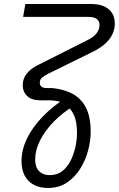

<svg xmlns="http://www.w3.org/2000/svg" viewBox="-20 -720 591 955"><path d="M218 215Q178 215 148 199Q118 183 102.5 153Q87 123 87 82Q87 26 113.5 -29.5Q140 -85 190 -137.5Q240 -190 309 -234L350 -195Q290 -159 246.5 -114Q203 -69 179 -21Q155 27 155 73Q155 112 174.5 131.5Q194 151 227 151Q265 151 290.5 130.5Q316 110 332 77.5Q348 45 355.5 9Q363 -27 363 -57Q363 -116 347 -149Q331 -182 308 -199Q288 -213 266 -217Q244 -221 225 -221H181Q137 -221 115 -242.5Q93 -264 93 -297Q93 -327 112 -352.5Q131 -378 172 -398L414 -520Q442 -533 458 -551.5Q474 -570 475 -594Q475 -616 461 -626Q447 -636 420 -636H95L106 -700H435Q489 -700 520 -674.5Q551 -649 551 -603Q551 -572 537 -545.5Q523 -519 499 -499Q475 -479 445 -464L221 -354Q205 -346 191.5 -336Q178 -326 178 -309Q178 -282 212 -282H240Q300 -276 342.5 -252.5Q385 -229 408 -183.5Q431 -138 431 -64Q431 -19 418 29.5Q405 78 378.5 120Q352 162 312.5 188.5Q273 215 218 215Z"/></svg>

Font: MuseoModerno Light
Style: Italic
Weight: 300
Italic angle: -9°
Designer: Pablo Cosgaya, Héctor Gatti, Marcela Romero, and the Authors of The MuseoModerno Project.
Foundry: Omnibus-Type Team
Version: Version 1.003